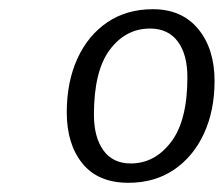

<svg xmlns="http://www.w3.org/2000/svg" viewBox="-20 -782 486 417"><path d="M446 -606Q446 -542 423 -492Q400 -442 358 -413.5Q316 -385 259 -385Q193 -385 159 -427Q125 -469 125 -538Q125 -604 148 -654.5Q171 -705 213 -733.5Q255 -762 312 -762Q375 -762 410.5 -719Q446 -676 446 -606ZM387 -614Q387 -664 366 -692Q345 -720 306 -720Q253 -720 218.5 -674Q184 -628 184 -533Q184 -484 204.5 -455.5Q225 -427 264 -427Q316 -427 351.5 -473.5Q387 -520 387 -614Z"/></svg>

Font: Arsenal SC
Style: Italic
Weight: 400
Italic angle: -9.10001°
Designer: Andrij Shevchenko
Foundry: Stairsfor
Version: Version 2.001; ttfautohint (v1.8.4.7-5d5b)